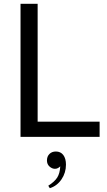

<svg xmlns="http://www.w3.org/2000/svg" viewBox="-20 -720 564 1010"><path d="M88 -700H178V-80H504V0H88ZM234 257Q267 236 281 214Q295 192 297 155Q292 160 285 164Q278 168 269 168Q254 168 240.5 156Q227 144 227 124Q227 103 240 90Q253 77 274 77Q299 77 313 95.5Q327 114 327 146Q327 189 303.5 223.5Q280 258 242 270Z"/></svg>

Font: Moderustic
Style: Regular
Weight: 400
Designer: Tural Alisoy
Foundry: TAFT Foundry
Version: Version 2.120